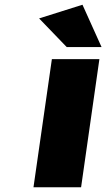

<svg xmlns="http://www.w3.org/2000/svg" viewBox="-20 -795 451 815"><path d="M122.1 0 200.2 -543.9H401.9L324.2 0ZM146 -716.8 330.1 -774.9 411.1 -595.2H263.2Z"/></svg>

Font: Trueno ExtraBold
Style: Italic
Weight: 800
Designer: Julieta Ulanovsky
Foundry: Julieta Ulanovsky
Version: Version 3.001b | FøM Fix